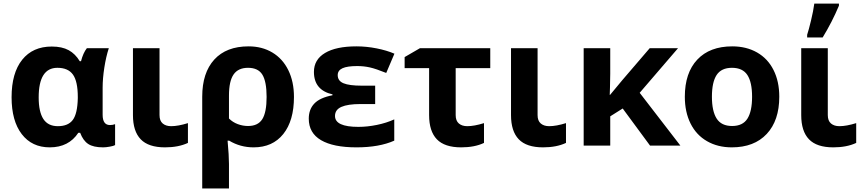

<svg xmlns="http://www.w3.org/2000/svg" viewBox="-20 -816 4839 1076"><path d="M304.2 -108.9Q361.8 -108.9 387.9 -143.8Q414.1 -178.7 416 -266.1V-272Q416 -359.9 388.9 -397.9Q361.8 -436 301.8 -436Q196.8 -436 196.8 -270Q196.8 -189.5 222.9 -149.2Q249 -108.9 304.2 -108.9ZM258.8 9.8Q158.7 9.8 101.8 -64.5Q44.9 -138.7 44.9 -271Q44.9 -406.7 104.2 -481Q163.6 -555.2 270 -555.2Q327.6 -555.2 365 -534.7Q402.3 -514.2 426.8 -473.1H434.1Q445.8 -519 466.8 -545.9H589.8Q574.2 -498.5 564.7 -437.3Q555.2 -376 555.2 -325.2V-172.9Q555.2 -115.2 596.2 -115.2Q611.8 -115.2 625 -120.1V-2.9Q617.2 2 595 5.9Q572.8 9.8 558.1 9.8Q503.4 9.8 474.6 -9Q445.8 -27.8 429.2 -71.8H418.9Q365.2 9.8 258.8 9.8Z M874 -545.9V-170.9Q874 -139.2 891.8 -124Q909.7 -108.9 939 -108.9Q978.5 -108.9 1033.2 -126V-15.1Q980 9.8 904.8 9.8Q812 9.8 768.6 -35.4Q725.1 -80.6 725.1 -170.9V-545.9Z M1627.4 -272.9Q1627.4 -139.6 1567.6 -64.9Q1507.8 9.8 1401.4 9.8Q1326.2 9.8 1264.2 -27.8H1255.4Q1263.2 56.2 1263.2 103V240.2H1113.3V-273.9Q1113.3 -408.2 1180.9 -482.2Q1248.5 -556.2 1373 -556.2Q1448.7 -556.2 1506.3 -521.7Q1564 -487.3 1595.7 -422.9Q1627.4 -358.4 1627.4 -272.9ZM1370.1 -436Q1314.9 -436 1289.1 -398.7Q1263.2 -361.3 1263.2 -280.8V-151.9Q1284.2 -130.9 1312.5 -120.4Q1340.8 -109.9 1370.1 -109.9Q1425.8 -109.9 1450 -148.2Q1474.1 -186.5 1474.1 -272.9Q1474.1 -358.9 1450.4 -397.5Q1426.8 -436 1370.1 -436Z M2082.5 -335.9V-232.9H2000.5Q1929.2 -232.9 1893.3 -217Q1857.4 -201.2 1857.4 -166Q1857.4 -105 1988.3 -105Q2038.6 -105 2092.3 -116Q2146 -127 2189.5 -147V-27.8Q2105.5 9.8 1977.5 9.8Q1847.7 9.8 1779.1 -30.5Q1710.4 -70.8 1710.4 -150.9Q1710.4 -203.1 1741.7 -235.8Q1772.9 -268.6 1843.3 -282.2V-287.1Q1739.3 -311 1739.3 -413.1Q1739.3 -481.9 1801.3 -519Q1863.3 -556.2 1977.5 -556.2Q2033.7 -556.2 2090.6 -544.9Q2147.5 -533.7 2190.4 -515.1L2144.5 -407.2Q2086.4 -430.7 2052.7 -438.2Q2019 -445.8 1981.4 -445.8Q1926.3 -445.8 1899.4 -433.6Q1872.6 -421.4 1872.6 -395Q1872.6 -362.8 1905 -349.4Q1937.5 -335.9 2007.3 -335.9Z M2533.7 -434.1V-170.9Q2533.7 -139.2 2551.5 -124Q2569.3 -108.9 2598.6 -108.9Q2637.7 -108.9 2692.4 -126V-15.1Q2640.1 9.8 2564.5 9.8Q2471.7 9.8 2428.2 -35.4Q2384.8 -80.6 2384.8 -170.9V-434.1H2247.6V-496.1L2333.5 -545.9H2727.5V-434.1Z M2992.7 -545.9V-170.9Q2992.7 -139.2 3010.5 -124Q3028.3 -108.9 3057.6 -108.9Q3097.2 -108.9 3151.9 -126V-15.1Q3098.6 9.8 3023.4 9.8Q2930.7 9.8 2887.2 -35.4Q2843.8 -80.6 2843.8 -170.9V-545.9Z M3398.9 -284.2 3467.8 -367.2 3621.1 -545.9H3779.8L3564.9 -295.9L3793 0H3623L3469.7 -208L3399.9 -164.1V0H3251V-545.9H3399.9V-402.8L3398.4 -324.2L3397 -284.2Z M3969.7 -273.9Q3969.7 -192.9 3996.3 -151.4Q4022.9 -109.9 4083 -109.9Q4142.6 -109.9 4168.7 -151.1Q4194.8 -192.4 4194.8 -273.9Q4194.8 -355 4168.5 -395.5Q4142.1 -436 4082 -436Q4022.5 -436 3996.1 -395.8Q3969.7 -355.5 3969.7 -273.9ZM4347.2 -273.9Q4347.2 -140.6 4276.9 -65.4Q4206.5 9.8 4081.1 9.8Q4002.4 9.8 3942.4 -24.7Q3882.3 -59.1 3850.1 -123.5Q3817.9 -188 3817.9 -273.9Q3817.9 -407.7 3887.7 -481.9Q3957.5 -556.2 4084 -556.2Q4162.6 -556.2 4222.7 -522Q4282.7 -487.8 4314.9 -423.8Q4347.2 -359.9 4347.2 -273.9Z M4619.1 -545.9V-170.9Q4619.1 -139.2 4637 -124Q4654.8 -108.9 4684.1 -108.9Q4723.6 -108.9 4778.3 -126V-15.1Q4725.1 9.8 4649.9 9.8Q4557.1 9.8 4513.7 -35.4Q4470.2 -80.6 4470.2 -170.9V-545.9ZM4503.4 -621.1Q4512.2 -647.5 4525.1 -701.2Q4538.1 -754.9 4543.5 -795.9H4681.6V-784.2Q4643.6 -693.4 4590.3 -606H4503.4Z"/></svg>

Font: Zoram GWebM
Style: Bold
Weight: 700
Foundry: Ascender Corporation
Version: Version 1.000